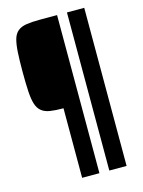

<svg xmlns="http://www.w3.org/2000/svg" viewBox="-124 -760 725 976"><g transform="rotate(-15 238.5 -272.0)"><path d="M184 144V-222Q141 -222 113.5 -226.5Q86 -231 69 -245Q52 -259 44 -284.5Q36 -310 33.5 -351.5Q31 -393 31 -454Q31 -516 33.5 -557.5Q36 -599 43.5 -625Q51 -651 68 -665Q85 -679 113 -683.5Q141 -688 183 -688H275V144ZM327 144V-688H418V144Z"/></g></svg>

Font: Saira Condensed
Style: Bold
Weight: 700
Width: 3
Designer: Hector Gatti with collaboration of the Omnibus-Type team
Foundry: Omnibus-Type
Version: Version 1.101